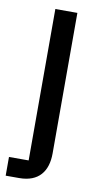

<svg xmlns="http://www.w3.org/2000/svg" viewBox="-85 -558 425 798"><g transform="rotate(10 128.0 -159.0)"><path d="M-1 200H56C138 200 175 151 175 75V-518H82V121H-1Z"/></g></svg>

Font: IBM Plex Thai Looped Text
Style: Regular
Weight: 450
Designer: Mike Abbink, Paul van der Laan, Pieter van Rosmalen, Ben Mitchell, Mark Frömberg
Foundry: Bold Monday
Version: Version 1.0